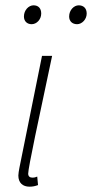

<svg xmlns="http://www.w3.org/2000/svg" viewBox="-20 -690 346 722"><path d="M91 12C103 12 112 10 123 6L120 -26C110 -22 106 -22 102 -22C92 -22 86 -27 86 -37C86 -59 126 -245 176 -480H138L53 -59C51 -48 49 -37 49 -30C49 -2 66 12 91 12ZM99 -599C118 -599 135 -617 135 -639C135 -659 124 -670 106 -670C88 -670 70 -652 70 -628C70 -610 82 -599 99 -599ZM270 -599C288 -599 306 -617 306 -639C306 -659 294 -670 276 -670C258 -670 240 -652 240 -628C240 -610 252 -599 270 -599Z"/></svg>

Font: Source Sans Pro Light
Style: Italic
Weight: 300
Italic angle: -11°
Designer: Paul D. Hunt
Foundry: Adobe Systems Incorporated
Version: Version 3.006;hotconv 1.0.111;makeotfexe 2.5.65597